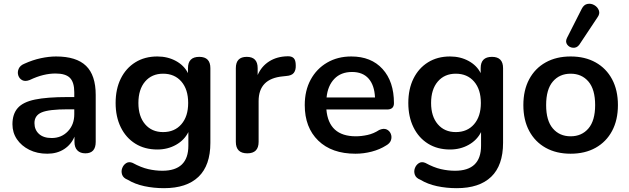

<svg xmlns="http://www.w3.org/2000/svg" viewBox="-20 -793 3288 1003"><path d="M227 10Q174 10 133 -10.5Q92 -31 68.5 -65.5Q45 -100 45 -144Q45 -197 72.5 -228.5Q100 -260 163 -273Q226 -286 333 -286H368V-311Q368 -363 345.5 -386Q323 -409 270 -409Q239 -409 206 -401Q173 -393 135 -375Q112 -366 96.5 -374Q81 -382 75.5 -399Q70 -416 77.5 -433.5Q85 -451 107 -460Q151 -480 193.5 -489Q236 -498 273 -498Q379 -498 429.5 -449Q480 -400 480 -297V-52Q480 8 426 8Q399 8 384 -7.5Q369 -23 369 -52V-79Q352 -38 315 -14Q278 10 227 10ZM368 -222H334Q236 -222 198 -206Q160 -190 160 -150Q160 -115 183.5 -93.5Q207 -72 250 -72Q301 -72 334.5 -107Q368 -142 368 -196Z M832 -103Q892 -103 927.5 -144Q963 -185 963 -255Q963 -326 927.5 -367Q892 -408 832 -408Q773 -408 738 -367Q703 -326 703 -255Q703 -185 738 -144Q773 -103 832 -103ZM837 190Q783 190 734 179.5Q685 169 647 146Q624 137 618 119.5Q612 102 618.5 85Q625 68 639.5 59Q654 50 673 58Q717 82 754.5 90.5Q792 99 828 99Q964 99 964 -32V-103Q943 -61 899.5 -36.5Q856 -12 802 -12Q736 -12 687 -42.5Q638 -73 611 -128Q584 -183 584 -255Q584 -328 611 -382.5Q638 -437 687 -467.5Q736 -498 802 -498Q856 -498 899 -474.5Q942 -451 962 -411V-437Q962 -496 1021 -496Q1079 -496 1079 -437V-47Q1079 71 1017 130.5Q955 190 837 190Z M1272 8Q1212 8 1212 -52V-437Q1212 -496 1269 -496Q1326 -496 1326 -437V-401Q1346 -447 1386.5 -472.5Q1427 -498 1482 -499Q1503 -500 1514 -489.5Q1525 -479 1525 -451Q1526 -427 1515 -412.5Q1504 -398 1475 -396L1457 -394Q1331 -382 1331 -265V-52Q1331 8 1272 8Z M1837 10Q1713 10 1642.5 -58.5Q1572 -127 1572 -244Q1572 -320 1603 -377Q1634 -434 1689 -466Q1744 -498 1815 -498Q1919 -498 1978.5 -432.5Q2038 -367 2038 -254Q2038 -221 2002 -221H1685Q1697 -81 1839 -81Q1868 -81 1900 -88Q1932 -95 1961 -114Q1984 -124 1999.5 -117Q2015 -110 2021.5 -94Q2028 -78 2022.5 -61Q2017 -44 1997 -33Q1964 -12 1922 -1Q1880 10 1837 10ZM1686 -284H1939Q1936 -348 1905.5 -382.5Q1875 -417 1819 -417Q1761 -417 1726.5 -381Q1692 -345 1686 -284Z M2361 -103Q2421 -103 2456.5 -144Q2492 -185 2492 -255Q2492 -326 2456.5 -367Q2421 -408 2361 -408Q2302 -408 2267 -367Q2232 -326 2232 -255Q2232 -185 2267 -144Q2302 -103 2361 -103ZM2366 190Q2312 190 2263 179.5Q2214 169 2176 146Q2153 137 2147 119.5Q2141 102 2147.5 85Q2154 68 2168.5 59Q2183 50 2202 58Q2246 82 2283.5 90.5Q2321 99 2357 99Q2493 99 2493 -32V-103Q2472 -61 2428.5 -36.5Q2385 -12 2331 -12Q2265 -12 2216 -42.5Q2167 -73 2140 -128Q2113 -183 2113 -255Q2113 -328 2140 -382.5Q2167 -437 2216 -467.5Q2265 -498 2331 -498Q2385 -498 2428 -474.5Q2471 -451 2491 -411V-437Q2491 -496 2550 -496Q2608 -496 2608 -437V-47Q2608 71 2546 130.5Q2484 190 2366 190Z M2961 10Q2886 10 2830.5 -21Q2775 -52 2744.5 -109Q2714 -166 2714 -244Q2714 -322 2744.5 -379Q2775 -436 2830.5 -467Q2886 -498 2961 -498Q3036 -498 3091.5 -467Q3147 -436 3177.5 -379Q3208 -322 3208 -244Q3208 -166 3177.5 -109Q3147 -52 3091.5 -21Q3036 10 2961 10ZM2961 -81Q3019 -81 3054 -122Q3089 -163 3089 -244Q3089 -326 3054 -367Q3019 -408 2961 -408Q2903 -408 2868 -367Q2833 -326 2833 -244Q2833 -163 2868 -122Q2903 -81 2961 -81ZM3006 -559Q2993 -542 2973.5 -543.5Q2954 -545 2943 -560Q2932 -575 2942 -595L3019 -747Q3030 -769 3049 -772.5Q3068 -776 3085 -766Q3102 -756 3108.5 -738.5Q3115 -721 3101 -702Z"/></svg>

Font: Chiron GoRound TC M
Style: Regular
Weight: 500
Designer: Ryoko NISHIZUKA 西塚涼子 (kana, bopomofo & ideographs); Paul D. Hunt (Latin, Greek & Cyrillic); Sandoll Communications 산돌커뮤니
Foundry: Adobe
Version: Version 1.000;hotconv 1.1.1;makeotfexe 2.6.0